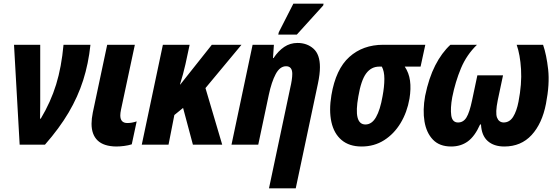

<svg xmlns="http://www.w3.org/2000/svg" viewBox="-20 -795 3059 1055"><path d="M88 0 57 -549H201V-227Q201 -206 200.5 -184Q200 -162 200 -143H204Q259 -235 288.5 -331Q318 -427 329 -549H477Q466 -445 437 -354Q408 -263 357 -176.5Q306 -90 227 0Z M618 10Q550 9 516.5 -23Q483 -55 483 -115Q483 -142 490 -177L569 -549H721L645 -193Q641 -174 641 -161Q641 -119 680 -119Q704 -119 731 -128L704 -2Q685 4 662 7Q639 10 618 10Z M759 0 875 -549H1022L999 -442Q993 -415 985.5 -387.5Q978 -360 969 -331H971L1144 -549H1307L1109 -311L1201 0H1040L986 -202L938 -163L906 0Z M1575 -313Q1580 -334 1583 -354Q1586 -374 1586 -389Q1586 -431 1552 -431Q1518 -431 1495 -388Q1472 -345 1457 -274L1399 0H1252L1368 -549H1485L1480 -476H1483Q1509 -515 1541.5 -537Q1574 -559 1615 -559Q1667 -559 1702.5 -527.5Q1738 -496 1738 -426Q1738 -388 1727 -336L1605 240H1458ZM1509 -605 1512 -618 1592 -775H1758L1756 -765L1611 -605Z M1967 10Q1899 10 1857 -25.5Q1815 -61 1801 -124.5Q1787 -188 1801 -272Q1825 -415 1899.5 -482Q1974 -549 2086 -549H2317L2291 -429H2204Q2227 -395 2233 -351.5Q2239 -308 2230 -253Q2217 -178 2181 -118.5Q2145 -59 2090.5 -24.5Q2036 10 1967 10ZM1988 -111Q2023 -111 2046 -151Q2069 -191 2082 -266Q2092 -319 2092 -361.5Q2092 -404 2078 -429H2064Q2020 -429 1992 -391.5Q1964 -354 1949 -265Q1921 -111 1988 -111Z M2459 10Q2395 10 2359 -27.5Q2323 -65 2312.5 -127.5Q2302 -190 2316 -268Q2336 -366 2371.5 -435.5Q2407 -505 2455 -549H2601Q2544 -494 2513 -420Q2482 -346 2465 -261Q2454 -200 2459.5 -161Q2465 -122 2497 -122Q2526 -122 2543 -149.5Q2560 -177 2574 -244L2603 -381H2744L2715 -244Q2701 -175 2711 -149Q2721 -123 2747 -122Q2780 -122 2799.5 -153Q2819 -184 2829 -236Q2848 -334 2843 -414.5Q2838 -495 2819 -549H2964Q2983 -494 2992 -413.5Q3001 -333 2980 -225Q2959 -116 2901 -53Q2843 10 2751 10Q2694 10 2660 -20Q2626 -50 2623 -111H2618Q2589 -46 2550.5 -18Q2512 10 2459 10Z"/></svg>

Font: Noto Sans Condensed ExtraBold
Style: Italic
Weight: 800
Width: 3
Italic angle: -12°
Designer: Monotype Design Team
Foundry: Monotype Imaging Inc.
Version: Version 2.013; ttfautohint (v1.8.4.7-5d5b)